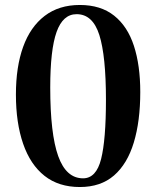

<svg xmlns="http://www.w3.org/2000/svg" viewBox="-20 -737 628 772"><path d="M301 15Q216 15 159 -30Q102 -75 73 -159Q44 -243 44 -357Q44 -468 73 -548.5Q102 -629 159.5 -673Q217 -717 301 -717Q385 -717 439 -674Q493 -631 518.5 -552.5Q544 -474 544 -367Q544 -250 518 -164Q492 -78 438.5 -31.5Q385 15 301 15ZM314 -20Q367 -20 386.5 -97.5Q406 -175 406 -336Q406 -512 379.5 -596Q353 -680 288 -680Q233 -680 207.5 -608.5Q182 -537 182 -385Q182 -199 214 -109.5Q246 -20 314 -20Z"/></svg>

Font: Wittgenstein Semibold
Style: Regular
Weight: 600
Designer: Jörg Drees
Foundry: Jörg Drees
Version: Version 1.303; ttfautohint (v1.8.4.7-5d5b)